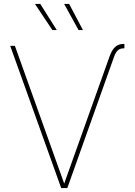

<svg xmlns="http://www.w3.org/2000/svg" viewBox="-20 -962 688 982"><path d="M540.5 -673.8Q552.7 -707.5 569.6 -722.4Q586.4 -737.3 612.3 -737.3H616.2V-714.8H612.3Q594.2 -714.8 583 -704.8Q571.8 -694.8 563.5 -671.9L324.2 0H293L32.2 -727.5H56.2L309.1 -21H307.6ZM381.8 -808.1 308.1 -941.9H333.5L404.3 -808.1ZM248 -808.1 158.7 -941.9H186L270.5 -808.1Z"/></svg>

Font: Inter Thin
Style: Regular
Weight: 250
Designer: Rasmus Andersson
Foundry: rsms
Version: Version 4.001;git-66647c0bb